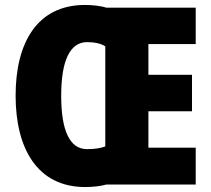

<svg xmlns="http://www.w3.org/2000/svg" viewBox="-20 -745 852 775"><path d="M323 -725C131 -725 43 -574 43 -359C43 -145 131 10 324 10C355 10 388 6 409 0H770V-149H579V-296H755V-443H579V-567H770V-714H410C388 -721 354 -725 323 -725ZM332 -575C362 -575 388 -569 405 -558V-154C388 -147 361 -143 331 -143C262 -143 227 -217 227 -358C227 -500 262 -575 332 -575Z"/></svg>

Font: Noto Sans Devanagari Condensed Black
Style: Regular
Weight: 900
Width: 3
Designer: Jelle Bosma - Monotype Design Team
Foundry: Monotype Imaging Inc.
Version: Version 2.004